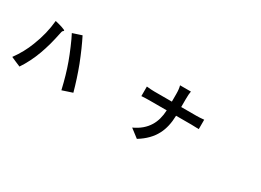

<svg xmlns="http://www.w3.org/2000/svg" viewBox="-25 -1479 3050 2242"><g transform="rotate(30 1500.0 -358.0)"><path d="M204.1 -6.8 139.6 -34.2 75.2 -62.5Q166 -186.5 217.8 -323.2Q289.1 -502.9 304.7 -679.7Q357.4 -668 401.4 -653.3Q447.3 -637.7 446.3 -630.9Q445.3 -625 439.5 -621.1Q429.7 -615.2 426.8 -601.6Q421.9 -585.9 417 -557.6Q406.2 -502.9 385.7 -423.8Q361.3 -335.9 338.9 -275.4Q285.2 -127.9 204.1 -6.8ZM766.6 -11.7Q723.6 -198.2 670.9 -342.8Q644.5 -416 605.5 -506.8Q567.4 -596.7 538.1 -651.4L660.2 -691.4Q727.5 -558.6 795.9 -383.8Q856.4 -223.6 902.3 -56.6L834 -34.2Z M1813.5 39.1 1700.2 -47.9Q1828.1 -106.4 1889.6 -208Q1943.4 -295.9 1949.2 -423.8H1714.8Q1666 -423.8 1609.4 -419.9V-548.8Q1672.9 -542 1710.9 -542H1830.1H1950.2V-645.5Q1950.2 -713.9 1937.5 -754.9H2084Q2076.2 -716.8 2076.2 -644.5V-542H2283.2Q2324.2 -542 2382.8 -547.9V-420.9Q2324.2 -423.8 2282.2 -423.8H2075.2Q2071.3 -272.5 2016.6 -168Q1954.1 -46.9 1813.5 39.1Z"/></g></svg>

Font: Bpmf GenSeki Gothic B
Style: B
Weight: 700
Foundry: But Ko
Version: Version 1.320